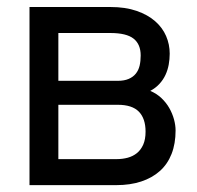

<svg xmlns="http://www.w3.org/2000/svg" viewBox="-20 -539 575 559"><path d="M65.9 0V-518.6H301.3Q345.2 -518.6 377.7 -507.3Q410.2 -496.1 431.6 -477.3Q453.1 -458.5 463.6 -434.1Q474.1 -409.7 474.1 -382.8Q474.1 -366.7 471.2 -350.8Q468.3 -335 461.7 -320.8Q455.1 -306.6 444.1 -294.7Q433.1 -282.7 417.5 -274.4Q436 -266.6 450 -253.4Q463.9 -240.2 472.9 -224.4Q481.9 -208.5 486.6 -191.4Q491.2 -174.3 491.2 -159.2Q491.2 -120.6 479.5 -90.8Q467.8 -61 445.3 -41Q422.9 -21 390.9 -10.5Q358.9 0 318.8 0ZM318.8 -75.7Q336.4 -75.7 351.8 -79.8Q367.2 -84 378.7 -93.3Q390.1 -102.5 397 -117.9Q403.8 -133.3 403.8 -155.8Q403.8 -193.8 384.3 -213.9Q364.7 -233.9 323.2 -233.9H149.9V-75.7ZM322.8 -303.7Q341.8 -303.7 354.7 -309.3Q367.7 -314.9 375.5 -324.7Q383.3 -334.5 386.5 -347.9Q389.6 -361.3 389.6 -377.4Q389.6 -410.2 368.9 -426.5Q348.1 -442.9 301.3 -442.9H149.9V-303.7Z"/></svg>

Font: Arian AMU
Style: Regular
Weight: 400
Designer: Ruben Hakobyan (Tarumian)
Foundry: Ruben Hakobyan (Tarumian)
Version: Version 4.003